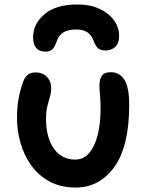

<svg xmlns="http://www.w3.org/2000/svg" viewBox="-20 -829 657 859"><path d="M319 10Q251 10 201.5 -17Q152 -44 119.5 -89.5Q87 -135 71.5 -190Q56 -245 56 -301Q56 -350 63.5 -390Q71 -430 85 -467Q92 -485 105 -495Q118 -505 140 -505Q170 -505 189.5 -485.5Q209 -466 209 -435Q209 -415 203.5 -396.5Q198 -378 192 -355Q186 -332 186 -297Q186 -214 221 -164.5Q256 -115 317 -115Q354 -115 379 -144.5Q404 -174 417 -225Q430 -276 430 -343Q430 -379 427.5 -401Q425 -423 425 -447Q425 -475 436 -490.5Q447 -506 476 -506Q514 -506 536 -473Q558 -440 558 -359Q558 -174 491.5 -82Q425 10 319 10ZM327 -809Q383 -809 425 -789.5Q467 -770 490 -738Q513 -706 513 -669Q513 -635 495.5 -619Q478 -603 451 -603Q431 -603 419 -613Q407 -623 399 -646Q391 -670 372.5 -683.5Q354 -697 320 -697Q284 -697 263.5 -684Q243 -671 235 -647Q226 -621 215.5 -609.5Q205 -598 185 -598Q128 -598 128 -662Q128 -722 179 -765.5Q230 -809 327 -809Z"/></svg>

Font: Shantell Sans Normal
Style: Regular
Weight: 600
Designer: Stephen Nixon, Anya Danilova, Shantell Martin
Foundry: Arrow Type
Version: Version 1.009;[a7da0bfa3]